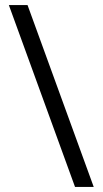

<svg xmlns="http://www.w3.org/2000/svg" viewBox="-20 -740 406 760"><path d="M351 0 89 -720H15L277 0Z"/></svg>

Font: Aspekta 350
Style: Regular
Weight: 350
Designer: Ivo Dolenc
Version: Version 2.000